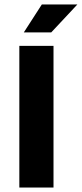

<svg xmlns="http://www.w3.org/2000/svg" viewBox="-20 -834 364 854"><path d="M218 -630V0H66V-630ZM208 -690H86L166 -814H324Z"/></svg>

Font: Mukta Malar ExtraBold
Style: Regular
Weight: 800
Designer: Aadarsh Rajan, Girish Dalvi, Yashodeep Gholap
Foundry: Ek Type
Version: Version 2.538;PS 1.000;hotconv 16.6.51;makeotf.lib2.5.65220;